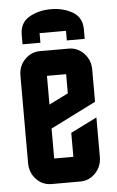

<svg xmlns="http://www.w3.org/2000/svg" viewBox="-53 -762 485 799"><g transform="rotate(-5 190.0 -362.5)"><path d="M245.1 -629.9H134.8V-589.8H60.1V-629.9Q60.1 -679.7 99.6 -702.6Q138.7 -725.1 189.9 -725.1Q241.2 -725.1 280.3 -702.6Q319.8 -679.7 319.8 -629.9V-589.8H245.1ZM40 -460Q40 -501 66.4 -527.8Q92.8 -555.2 129.9 -555.2H250Q287.1 -555.2 313.5 -527.3Q339.8 -499.5 339.8 -460V-325.2L149.9 -230V-105H230V-205.1L339.8 -259.8V-95.2Q339.8 -55.7 313.5 -27.8Q287.1 0 250 0H129.9Q92.3 0 66.4 -27.3Q40 -55.2 40 -95.2ZM230 -370.1V-450.2H149.9V-330.1Z"/></g></svg>

Font: Horta
Style: Regular
Weight: 600
Width: 3
Version: Version 0.11